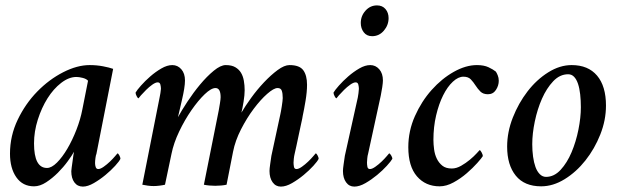

<svg xmlns="http://www.w3.org/2000/svg" viewBox="-20 -684 2305 711"><path d="M263 -399Q235 -399 206.5 -377Q178 -355 156 -320Q134 -285 120 -241Q106 -197 106 -153Q106 -62 154 -62Q171 -62 191 -82Q211 -102 229.5 -133.5Q248 -165 263 -203.5Q278 -242 285 -279L306 -385Q300 -392 286.5 -395.5Q273 -399 263 -399ZM312 -443Q338 -443 361.5 -438.5Q385 -434 399 -429L337 -114Q335 -110 333.5 -99Q332 -88 332 -80Q332 -72 334.5 -65Q337 -58 344 -58Q352 -58 364 -66.5Q376 -75 387 -85.5Q398 -96 406 -105.5Q414 -115 415 -116Q418 -116 422 -108.5Q426 -101 426 -96Q422 -87 406.5 -70Q391 -53 370.5 -36Q350 -19 327.5 -6Q305 7 287 7Q267 7 255.5 -8.5Q244 -24 244 -50Q244 -54 245.5 -64Q247 -74 248.5 -85.5Q250 -97 251.5 -107.5Q253 -118 254 -122Q247 -109 231 -87Q215 -65 194.5 -44.5Q174 -24 151 -9Q128 6 106 6Q64 6 40.5 -27.5Q17 -61 17 -115Q17 -181 45.5 -240.5Q74 -300 118 -345Q162 -390 214 -416.5Q266 -443 312 -443Z M1018 -260Q1019 -264 1020.5 -272.5Q1022 -281 1023.5 -290.5Q1025 -300 1026 -308.5Q1027 -317 1027 -321Q1027 -338 1023.5 -348Q1020 -358 1008 -358Q994 -358 969.5 -336.5Q945 -315 919.5 -281Q894 -247 872.5 -205Q851 -163 843 -122L819 0Q810 2 798.5 3Q787 4 777 4Q767 4 755.5 3Q744 2 735 0L790 -275Q792 -286 794.5 -301.5Q797 -317 797 -324Q797 -358 778 -358Q762 -358 738 -335Q714 -312 689 -276Q664 -240 643.5 -197Q623 -154 615 -114L591 0Q583 2 571 3.5Q559 5 549 5Q539 5 527.5 3.5Q516 2 507 0L571 -323Q572 -327 574 -339Q576 -351 576 -355Q576 -362 574 -370.5Q572 -379 564 -379Q556 -379 544 -370.5Q532 -362 521 -351Q510 -340 502 -331Q494 -322 493 -320Q490 -320 486 -328Q482 -336 482 -341Q487 -350 502 -367Q517 -384 536.5 -401Q556 -418 577.5 -430.5Q599 -443 618 -443Q638 -443 651.5 -427.5Q665 -412 665 -386Q665 -373 662 -354.5Q659 -336 654.5 -317Q650 -298 646 -280Q642 -262 639 -250Q652 -274 674 -307.5Q696 -341 721 -371Q746 -401 771.5 -422Q797 -443 816 -443Q838 -443 851.5 -435Q865 -427 872.5 -414.5Q880 -402 883 -385Q886 -368 886 -350Q886 -342 885 -330.5Q884 -319 882 -307.5Q880 -296 878 -285Q876 -274 874 -267Q888 -291 910 -321.5Q932 -352 957.5 -379Q983 -406 1008 -424.5Q1033 -443 1052 -443Q1089 -443 1103 -424Q1117 -405 1117 -370Q1117 -344 1111.5 -311Q1106 -278 1101 -255Q1100 -247 1095.5 -227.5Q1091 -208 1086.5 -185.5Q1082 -163 1077.5 -143Q1073 -123 1071 -114Q1069 -106 1068 -96Q1067 -86 1067 -82Q1067 -75 1068.5 -66.5Q1070 -58 1078 -58Q1086 -58 1098 -66.5Q1110 -75 1121 -85.5Q1132 -96 1140 -105.5Q1148 -115 1149 -116Q1152 -116 1156 -108.5Q1160 -101 1160 -96Q1156 -87 1140.5 -70Q1125 -53 1104.5 -36Q1084 -19 1061.5 -6Q1039 7 1020 7Q1001 7 989.5 -9Q978 -25 978 -51Q978 -59 980.5 -76Q983 -93 985 -107Z M1376 -664Q1396 -664 1407.5 -650.5Q1419 -637 1419 -617Q1419 -591 1401.5 -570.5Q1384 -550 1358 -550Q1338 -550 1327 -564.5Q1316 -579 1316 -599Q1316 -625 1333.5 -644.5Q1351 -664 1376 -664ZM1305 -323Q1306 -327 1307.5 -339Q1309 -351 1309 -355Q1309 -362 1307 -370.5Q1305 -379 1297 -379Q1289 -379 1277 -370.5Q1265 -362 1254 -351Q1243 -340 1235 -331Q1227 -322 1226 -320Q1223 -320 1219 -328Q1215 -336 1215 -341Q1220 -350 1235 -367Q1250 -384 1269.5 -401Q1289 -418 1310.5 -430.5Q1332 -443 1351 -443Q1371 -443 1384.5 -427.5Q1398 -412 1398 -386Q1398 -378 1395.5 -361Q1393 -344 1390 -330L1343 -114Q1341 -108 1340 -97Q1339 -86 1339 -82Q1339 -75 1340.5 -66.5Q1342 -58 1350 -58Q1358 -58 1370 -66.5Q1382 -75 1393 -85.5Q1404 -96 1412 -105.5Q1420 -115 1421 -116Q1424 -116 1428.5 -108.5Q1433 -101 1433 -96Q1428 -87 1412.5 -70Q1397 -53 1376.5 -36Q1356 -19 1333.5 -6Q1311 7 1292 7Q1273 7 1261.5 -9Q1250 -25 1250 -51Q1250 -59 1252.5 -76Q1255 -93 1257 -107Z M1746 -443Q1772 -443 1789 -435Q1806 -427 1816 -419Q1819 -415 1823 -405.5Q1827 -396 1827 -385Q1827 -367 1816.5 -351Q1806 -335 1787 -335Q1769 -335 1759 -345Q1749 -355 1741 -367.5Q1733 -380 1723.5 -390Q1714 -400 1696 -400Q1677 -400 1657 -381.5Q1637 -363 1621 -331Q1605 -299 1595 -256.5Q1585 -214 1585 -166Q1585 -150 1587.5 -131Q1590 -112 1597.5 -96.5Q1605 -81 1618 -70.5Q1631 -60 1653 -60Q1670 -60 1687.5 -70Q1705 -80 1720 -92.5Q1735 -105 1745 -116Q1755 -127 1756 -128Q1759 -128 1763.5 -119.5Q1768 -111 1768 -106Q1764 -99 1747.5 -80.5Q1731 -62 1708.5 -42.5Q1686 -23 1659.5 -8.5Q1633 6 1608 6Q1556 6 1524 -31Q1492 -68 1492 -139Q1492 -199 1516.5 -254Q1541 -309 1578.5 -351Q1616 -393 1660.5 -418Q1705 -443 1746 -443Z M2084 -409Q2053 -409 2028.5 -383Q2004 -357 1987 -318.5Q1970 -280 1960.5 -234.5Q1951 -189 1951 -150Q1951 -126 1954 -104Q1957 -82 1963 -65.5Q1969 -49 1979 -39Q1989 -29 2002 -29Q2032 -29 2056 -55Q2080 -81 2096.5 -120Q2113 -159 2122 -204Q2131 -249 2131 -287Q2131 -312 2128.5 -334.5Q2126 -357 2120.5 -373.5Q2115 -390 2106 -399.5Q2097 -409 2084 -409ZM2097 -443Q2158 -443 2191 -404Q2224 -365 2224 -293Q2224 -239 2203 -186Q2182 -133 2148 -90Q2114 -47 2071 -20.5Q2028 6 1984 6Q1922 6 1890 -33.5Q1858 -73 1858 -141Q1858 -195 1879 -248.5Q1900 -302 1933.5 -345.5Q1967 -389 2010 -416Q2053 -443 2097 -443Z"/></svg>

Font: Vermiglione Medium
Style: Italic
Weight: 500
Italic angle: -11°
Version: Version 1.000